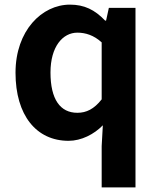

<svg xmlns="http://www.w3.org/2000/svg" viewBox="-20 -594 684 829"><path d="M419 215H565V-560H450L438 -505H434C389 -552 344 -574 282 -574C161 -574 47 -462 47 -280C47 -96 137 14 276 14C331 14 386 -14 424 -53L419 37ZM314 -107C240 -107 198 -165 198 -281C198 -393 251 -453 314 -453C349 -453 385 -442 419 -411V-165C386 -123 353 -107 314 -107Z"/></svg>

Font: Noto Sans JP
Style: Bold
Weight: 700
Designer: Ryoko NISHIZUKA  (kana, bopomofo & ideographs); Paul D. Hunt (Latin, Greek & Cyrillic); Sandoll Communications , Soo-you
Foundry: Adobe
Version: Version 2.002;hotconv 1.0.116;makeotfexe 2.5.65601